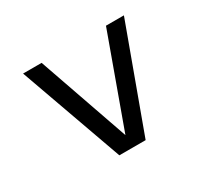

<svg xmlns="http://www.w3.org/2000/svg" viewBox="-132 -850 1129 1050"><g transform="rotate(-30 432.5 -325.0)"><path d="M346.7 0H512.7L751 -650.4H637.7L430.7 -79.1L231.4 -650.4H114.3Z"/></g></svg>

Font: OCR-B
Style: Regular
Weight: 400
Version: 1.1